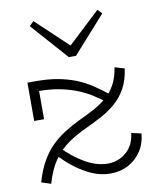

<svg xmlns="http://www.w3.org/2000/svg" viewBox="-87 -836 758 918"><g transform="rotate(-10 292.5 -377.0)"><path d="M482 -483 529 -469Q521 -412 499 -373Q477 -334 445.5 -307Q414 -280 376 -259.5Q338 -239 297 -220Q247 -197 207 -169Q167 -141 137 -98.5Q107 -56 87 13L41 -2Q58 -61 82 -102.5Q106 -144 136 -173Q166 -202 200.5 -223.5Q235 -245 272 -263Q311 -281 345.5 -299.5Q380 -318 408 -341.5Q436 -365 455 -399Q474 -433 482 -483ZM375 14Q331 14 288.5 -4Q246 -22 206.5 -52Q167 -82 132 -121L156 -151Q206 -99 262 -67Q318 -35 371 -35Q422 -35 460.5 -67.5Q499 -100 506 -160L554 -149Q550 -101 525.5 -64Q501 -27 462.5 -6.5Q424 14 375 14ZM59 -297V-483H102Q159 -483 205.5 -474.5Q252 -466 291.5 -450.5Q331 -435 368 -410.5Q405 -386 445 -354L425 -319Q390 -347 354 -369Q318 -391 279 -405Q240 -419 198 -426.5Q156 -434 107 -434V-297ZM449 -768 469 -747 310 -569H275L117 -747L138 -768L293 -622Z"/></g></svg>

Font: BioRhyme Light
Style: Regular
Weight: 300
Designer: Aoife Mooney
Foundry: Aoife Mooney Type
Version: Version 1.600;gftools[0.9.33]